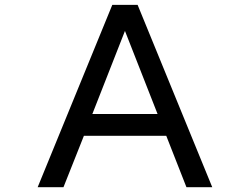

<svg xmlns="http://www.w3.org/2000/svg" viewBox="-20 -783 1040 799"><path d="M329.1 -217.8 244.1 -3.9H136.7L447.3 -762.7H552.7L863.3 -3.9H755.9L671.9 -217.8ZM364.3 -308.6H635.7L500 -654.3Z"/></svg>

Font: MotoyaLCedar
Style: W3 mono
Weight: 400
Version: Version 1.01